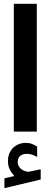

<svg xmlns="http://www.w3.org/2000/svg" viewBox="-20 -697 267 1016"><path d="M55.7 234.4Q41 218.8 31.5 199.5Q22 180.2 22 154.3Q22 135.3 27.3 120.1Q32.7 105 42 93.3Q55.2 76.7 74.7 67.9Q94.2 59.1 114.7 59.1Q135.7 59.1 148.9 64.5Q162.1 69.8 176.3 78.1L176.8 133.3Q162.1 125.5 149.4 121.3Q136.7 117.2 121.6 117.2Q112.8 117.2 103 119.6Q93.3 122.1 85.9 128.9Q73.7 140.1 73.7 160.6Q73.7 175.8 84 189.5Q94.2 203.1 117.7 210Q120.1 210.4 122.6 211.2Q125 211.9 127.4 211.9Q129.9 211.9 131.8 211.9L195.3 198.7V252.9L3.4 298.8V246.6ZM53.2 -676.8H174.8V-0.5H53.2Z"/></svg>

Font: Vazir FD-WOL-UI
Style: Bold-FD-WOL-UI
Weight: 700
Designer: Saber Rastikerdar
Foundry: Saber Rastikerdar
Version: Version 30.0.0